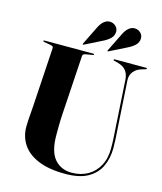

<svg xmlns="http://www.w3.org/2000/svg" viewBox="-131 -999 935 1106"><g transform="rotate(15 336.0 -446.0)"><path d="M576.5 -307 558.5 -601Q556.5 -635 540.8 -655.5Q525 -676 491.5 -685.5L468.5 -691.5Q465.5 -692.5 464.2 -693.2Q463 -694 463 -696Q463 -697.5 464.2 -698.8Q465.5 -700 468 -700H656.5Q659 -700 660.2 -698.8Q661.5 -697.5 661.5 -696Q661.5 -694 659.8 -693Q658 -692 655 -691L634.5 -685Q604 -676.5 586.2 -654.8Q568.5 -633 570.5 -602.5L588.5 -312Q590.5 -285 592 -258.5Q593.5 -232 593.5 -204.5Q593.5 -145 571.2 -96Q549 -47 498.5 -18Q448 11 363 11Q265.5 11 202 -15.5Q138.5 -42 107.8 -88.2Q77 -134.5 77 -194Q77 -208 78.2 -230.8Q79.5 -253.5 81.5 -276.5Q83.5 -299.5 84.5 -315.5L106.5 -671Q107 -677 101.5 -680.5Q96 -684 85.5 -685.5L51 -691.5Q44 -693 44 -696Q44 -697.5 45.5 -698.8Q47 -700 49.5 -700H340.5Q343.5 -700 345 -698.8Q346.5 -697.5 346.5 -696Q346.5 -694 344.8 -693.2Q343 -692.5 339 -691.5L302.5 -685.5Q292.5 -684 287.2 -680.5Q282 -677 281.5 -670.5L259.5 -319Q257 -280.5 256.8 -248.2Q256.5 -216 256.5 -193.5Q256.5 -93.5 295.2 -49.2Q334 -5 397 -5Q450.5 -5 492 -28.2Q533.5 -51.5 557.2 -94.8Q581 -138 581 -198Q581 -234.5 579.5 -259.8Q578 -285 576.5 -307ZM322.5 -850Q335 -876 351.5 -889.5Q368 -903 387 -902.5Q407 -902 421.2 -888.5Q435.5 -875 435.5 -856Q435 -831 417.8 -814.8Q400.5 -798.5 378 -787.5L274 -735.5Q272.5 -734.5 271 -734.5Q269.5 -734.5 268.5 -735Q267.5 -736.5 268 -738Q268.5 -739.5 269 -741.5ZM470.5 -850Q483 -876 499.5 -889.5Q516 -903 535 -902.5Q555 -902 569.2 -888.5Q583.5 -875 583.5 -856Q583 -831 565.8 -814.8Q548.5 -798.5 526 -787.5L422 -735.5Q420 -734.5 418.8 -734.5Q417.5 -734.5 416.5 -735Q415.5 -736.5 416 -738Q416.5 -739.5 417 -741.5Z"/></g></svg>

Font: Fraunces 120pt
Style: Bold
Weight: 700
Version: Version 1.000;[b76b70a41]